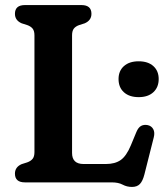

<svg xmlns="http://www.w3.org/2000/svg" viewBox="-20 -720 646 758"><path d="M314.5 -628 292.5 -621Q278.5 -616 271.5 -607Q264.5 -598 264.5 -580.5V-116Q264.5 -72.5 310 -72.5H398Q434 -72.5 456.5 -88.2Q479 -104 496.5 -146L518.5 -199Q526 -217 537.2 -223Q548.5 -229 563.5 -226Q578.5 -222.5 585.2 -209.8Q592 -197 587 -177.5L550 -31Q543.5 -5.5 532.5 6.2Q521.5 18 501 18Q481 18 464.2 9Q447.5 0 421 0H78.5Q39 0 39 -34.5Q39 -60.5 65.5 -72L87.5 -79Q101.5 -84 108.8 -93Q116 -102 116 -119.5V-580.5Q116 -598 108.8 -607Q101.5 -616 87.5 -621L65.5 -628Q39 -639.5 39 -665.5Q39 -700 78.5 -700H301.5Q341 -700 341 -665.5Q341 -639.5 314.5 -628ZM527.5 -336.5Q490.5 -336.5 469.2 -355.8Q448 -375 448 -408Q448 -440 469.2 -459Q490.5 -478 527.5 -478Q564.5 -478 585.5 -459Q606.5 -440 606.5 -408Q606.5 -375.5 585.5 -356Q564.5 -336.5 527.5 -336.5Z"/></svg>

Font: Fraunces 72pt SuperSoft SemiBold
Style: Regular
Weight: 600
Version: Version 1.000;[b76b70a41]